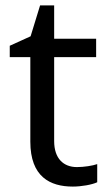

<svg xmlns="http://www.w3.org/2000/svg" viewBox="-20 -679 401 709"><path d="M264 -62C215 -62 180 -93 180 -158V-468H335V-536H180V-659H128L93 -545L16 -510V-468H92V-156C92 -26 165 10 249 10C281 10 320 3 339 -6V-73C322 -67 290 -62 264 -62Z"/></svg>

Font: Noto Sans Sunuwar
Style: Regular
Weight: 400
Designer: Anshuman Pandey
Foundry: Jamra Patel LLC
Version: Version 1.000